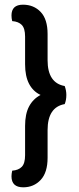

<svg xmlns="http://www.w3.org/2000/svg" viewBox="-20 -678 336 819"><path d="M87 -404V-522Q87 -557 73 -571.5Q59 -586 32 -588Q29 -600 29 -612Q29 -658 78 -658Q124 -658 153.5 -627Q183 -596 183 -533V-421Q183 -324 256 -311Q263 -292 263 -273Q263 -251 256 -234Q183 -221 183 -123V-5Q183 58 153.5 89.5Q124 121 79 121Q29 121 29 74Q29 64 32 50Q59 48 73 33.5Q87 19 87 -16V-141Q87 -192 104 -224Q121 -256 153 -273Q121 -288 104 -320.5Q87 -353 87 -404Z"/></svg>

Font: Baloo 2 Latin Medium
Style: Regular
Weight: 500
Designer: Sarang Kulkarni and Ek Type
Foundry: Ek Type
Version: Version 1.001